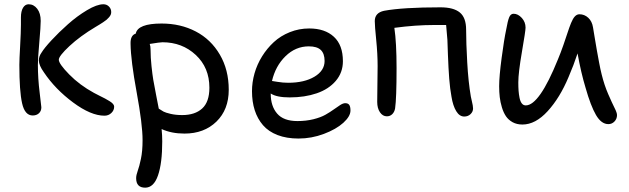

<svg xmlns="http://www.w3.org/2000/svg" viewBox="-20 -575 2917 891"><path d="M464.8 -38.1Q401.9 -38.1 319.1 -99.6Q236.3 -161.1 184.1 -238.8Q160.2 -272 160.2 -294.9Q160.2 -313.5 172.9 -331.1Q185.1 -351.6 219 -388.2Q252.9 -424.8 295.2 -462.4Q337.4 -500 383.5 -527.6Q429.7 -555.2 460 -555.2Q475.1 -555.2 485.6 -544.7Q496.1 -534.2 496.1 -519Q496.1 -512.7 493.7 -506.6Q491.2 -500.5 485.1 -493.9Q479 -487.3 474.4 -483.2Q469.7 -479 458.5 -471.7Q447.3 -464.4 442.4 -461.4Q437.5 -458.5 423.8 -450.2Q351.6 -407.2 302.2 -361.1Q252.9 -314.9 252.9 -297.9Q252.9 -278.8 301.3 -229.5Q349.6 -180.2 416 -144Q425.3 -138.7 441.4 -130.9Q457.5 -123 467.5 -117.7Q477.5 -112.3 488.3 -105.7Q499 -99.1 504.4 -92.8Q509.8 -86.4 509.8 -80.1Q509.8 -63 496.6 -50.5Q483.4 -38.1 464.8 -38.1ZM131.8 -39.1Q95.2 -39.1 82.5 -95.9Q69.8 -152.8 69.8 -273.9Q69.8 -298.3 73.5 -362.5Q77.1 -426.8 77.1 -460.9V-494.1Q77.1 -522.9 86.9 -539.1Q96.7 -555.2 112.8 -555.2Q136.7 -555.2 152.8 -534.2Q168.9 -513.2 168.9 -478Q168.9 -453.1 162.4 -378.4Q155.8 -303.7 155.8 -273.9Q155.8 -211.4 164.1 -144.5L171.9 -77.1Q171.9 -59.6 160.6 -49.3Q149.4 -39.1 131.8 -39.1Z M835.9 44.9Q775.9 44.9 730 23.9Q732.9 52.7 732.9 81.1Q732.9 182.6 713.1 239.3Q693.4 295.9 653.8 295.9Q611.8 295.9 611.8 252Q611.8 237.8 619.1 217.8Q626.5 197.8 634 162.1Q641.6 126.5 641.6 75.2Q641.6 2.4 614.3 -146Q586.9 -294.4 585.9 -371.1Q584.5 -411.1 609.9 -418.9Q619.1 -465.8 730 -465.8Q817.9 -465.8 888.4 -429Q959 -392.1 1000.2 -321.5Q1041.5 -251 1041.5 -158.2Q1041.5 -66.4 984.4 -10.7Q927.2 44.9 835.9 44.9ZM678.7 -344.2Q678.7 -308.6 683.1 -267.8Q687.5 -227.1 691.2 -205.1Q694.8 -183.1 704.8 -132.3Q714.8 -81.5 716.8 -70.8Q730 -62 739 -57.1Q748 -52.2 771.7 -46.6Q795.4 -41 825.7 -41Q884.8 -41 918.2 -71.5Q951.7 -102.1 951.7 -168Q951.7 -261.2 888.4 -320.1Q825.2 -378.9 733.9 -378.9Q723.1 -378.9 674.8 -371.1Q678.7 -360.8 678.7 -344.2Z M1365.2 67.9Q1310.1 67.9 1268.1 51.8Q1226.1 35.6 1200.4 5.9Q1174.8 -23.9 1162.1 -63.5Q1149.4 -103 1149.4 -151.9Q1149.4 -192.9 1161.1 -234.4Q1172.9 -275.9 1196 -313.2Q1219.2 -350.6 1250.7 -379.6Q1282.2 -408.7 1325 -425.8Q1367.7 -442.9 1415 -442.9Q1487.8 -442.9 1529.5 -404.3Q1571.3 -365.7 1571.3 -291Q1571.3 -238.3 1538.3 -199.7Q1505.4 -161.1 1450 -142.1Q1394.5 -123 1324.2 -123Q1263.7 -123 1236.3 -141.1V-140.1Q1236.3 -82.5 1266.1 -47.9Q1295.9 -13.2 1360.4 -13.2Q1400.4 -13.2 1434.6 -21.7Q1468.8 -30.3 1490.2 -42.5Q1511.7 -54.7 1528.6 -66.9Q1545.4 -79.1 1558.8 -87.6Q1572.3 -96.2 1582 -96.2Q1595.2 -96.2 1600.8 -88.1Q1606.4 -80.1 1606.4 -62Q1606.4 -35.2 1573.2 -5.1Q1540 24.9 1482.9 46.4Q1425.8 67.9 1365.2 67.9ZM1413.1 -359.9Q1351.6 -359.9 1304.9 -314.2Q1258.3 -268.6 1242.2 -199.2Q1243.2 -199.2 1268.1 -195.1Q1293 -190.9 1317.4 -190.9Q1392.1 -190.9 1439.2 -219Q1486.3 -247.1 1486.3 -292Q1486.3 -326.2 1468.8 -343Q1451.2 -359.9 1413.1 -359.9Z M2134.3 -34.2Q2112.3 -34.2 2097.2 -59.1Q2082 -84 2075.2 -126Q2068.4 -162.1 2064.7 -209.5Q2061 -256.8 2058.6 -322.5Q2056.2 -388.2 2056.2 -390.1Q2053.7 -427.2 2050.3 -459H1995.1Q1908.2 -459 1810.1 -445.8Q1820.3 -377 1820.3 -258.8Q1820.3 -118.7 1813.5 -71.8Q1810.5 -55.2 1800.3 -45.2Q1790 -35.2 1775.4 -35.2Q1755.9 -35.2 1743.2 -54Q1730.5 -72.8 1730.5 -102.1Q1730.5 -122.6 1731.4 -182.1Q1732.4 -241.7 1732.4 -268.1Q1732.4 -325.2 1725.8 -390.1Q1719.2 -455.1 1719.2 -477.1Q1719.2 -515.6 1762.2 -524.9Q1849.1 -541 2024.4 -541Q2084.5 -541 2113.8 -517.1Q2143.1 -493.2 2143.1 -437Q2143.1 -377 2148.2 -285.9Q2153.3 -194.8 2165 -127Q2166 -120.6 2169.2 -107.9Q2172.4 -95.2 2173.8 -86.4Q2175.3 -77.6 2175.3 -71.8Q2175.3 -56.6 2163.6 -45.4Q2151.9 -34.2 2134.3 -34.2Z M2404.3 2.9Q2378.4 2.9 2358.9 -7.8Q2339.4 -18.6 2327.9 -35.6Q2316.4 -52.7 2309.1 -76.9Q2301.8 -101.1 2299.1 -124.5Q2296.4 -147.9 2296.4 -174.8Q2296.4 -220.2 2307.9 -306.4Q2319.3 -392.6 2329.1 -438Q2335.9 -477.5 2342.8 -494.4Q2349.6 -511.2 2363.3 -511.2Q2383.8 -511.2 2401.4 -491.9Q2418.9 -472.7 2418.9 -446.8Q2418.9 -431.6 2402.1 -334.5Q2385.3 -237.3 2385.3 -192.9Q2385.3 -170.4 2386.5 -153.8Q2387.7 -137.2 2391.1 -120.6Q2394.5 -104 2401.6 -95Q2408.7 -85.9 2419.9 -85.9Q2482.9 -85.9 2569.3 -299.8Q2582 -330.1 2594.5 -366Q2606.9 -401.9 2614.3 -424.6Q2621.6 -447.3 2630.1 -468.3Q2638.7 -489.3 2647.9 -499Q2657.2 -508.8 2668.9 -508.8Q2692.4 -508.8 2710 -492.4Q2727.5 -476.1 2731.9 -448.2Q2733.9 -437.5 2739.7 -401.1Q2745.6 -364.7 2749.8 -341.6Q2753.9 -318.4 2760 -285.9Q2766.1 -253.4 2772 -230Q2784.2 -180.2 2802.5 -138.2Q2820.8 -96.2 2832 -74Q2843.3 -51.8 2843.3 -41Q2843.3 -23.4 2831.5 -11.2Q2819.8 1 2803.2 1Q2770.5 1 2745.8 -41.3Q2721.2 -83.5 2697.3 -168Q2676.3 -237.3 2660.2 -327.1Q2642.1 -272 2618.2 -216.8Q2578.1 -121.1 2521.5 -59.1Q2464.8 2.9 2404.3 2.9Z"/></svg>

Font: Shantell Sans Bouncy
Style: Regular
Weight: 400
Designer: Stephen Nixon, Anya Danilova, Shantell Martin
Foundry: Arrow Type
Version: Version 1.006;[9816181b4]